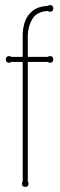

<svg xmlns="http://www.w3.org/2000/svg" viewBox="-20 -723 235 753"><path d="M89 -11Q92 -8 92 -3Q92 10 79 10Q66 10 66 -3Q66 -8 69 -11V-480H24Q21 -477 16 -477Q3 -477 3 -490Q3 -503 16 -503Q21 -503 24 -500H69V-585Q69 -613 78 -638.5Q87 -664 108.5 -681Q130 -698 167 -700Q172 -703 176 -703Q189 -703 189 -690Q189 -677 176 -677Q172 -677 167 -680Q123 -677 106.5 -648Q90 -619 89 -585V-500H167Q172 -503 176 -503Q189 -503 189 -490Q189 -477 176 -477Q172 -477 167 -480H89Z"/></svg>

Font: Wire One
Style: Regular
Weight: 400
Designer: Alexei Vanyashin, Gayaneh Bagdasaryan
Foundry: Cyreal
Version: Version 1.102; ttfautohint (v1.8.3)